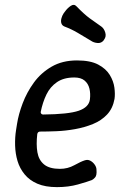

<svg xmlns="http://www.w3.org/2000/svg" viewBox="-20 -758 524 788"><path d="M214 10Q166 10 133.5 -4Q101 -18 81 -42.5Q61 -67 52 -97Q43 -127 42 -160.5Q41 -194 46 -225L50 -250Q56 -289 73 -334Q90 -379 119 -419Q148 -459 192 -484.5Q236 -510 296 -510Q351 -510 383 -493Q415 -476 430.5 -450.5Q446 -425 449.5 -398.5Q453 -372 450 -352Q443 -313 419.5 -288Q396 -263 361.5 -249Q327 -235 288 -228Q249 -221 211.5 -219.5Q174 -218 145 -218Q140 -218 137 -215.5Q134 -213 133 -208Q128 -165 133.5 -133Q139 -101 161 -83Q183 -65 226 -65Q258 -65 285 -80Q312 -95 328 -100Q340 -104 350.5 -98.5Q361 -93 368.5 -82.5Q376 -72 376 -61Q378 -38 370 -29.5Q362 -21 357 -19Q339 -12 300 -1Q261 10 214 10ZM157 -288Q261 -289 303 -303.5Q345 -318 349 -350Q352 -374 347 -394.5Q342 -415 327 -427.5Q312 -440 285 -440Q242 -440 214 -421Q186 -402 170.5 -370Q155 -338 147 -298Q147 -294 149.5 -291Q152 -288 157 -288ZM396 -649Q407 -641 412 -624.5Q417 -608 407 -595L406 -593Q396 -580 380 -581.5Q364 -583 353 -591Q325 -608 298.5 -623.5Q272 -639 245 -649Q235 -653 232 -662Q229 -671 232 -682.5Q235 -694 241 -703L247 -711Q257 -725 270.5 -734Q284 -743 294 -732Q326 -699 348 -683Q370 -667 396 -649Z"/></svg>

Font: Winky Sans
Style: Italic
Weight: 400
Italic angle: -8.97852°
Designer: Simon Atzbach
Foundry: typofactur
Version: Version 1.205